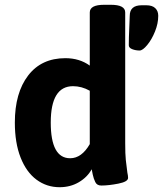

<svg xmlns="http://www.w3.org/2000/svg" viewBox="-20 -774 681 802"><path d="M42 -262Q42 -386 97.5 -458.5Q153 -531 253 -531Q312 -531 355 -500V-722Q355 -754 415 -754H443Q503 -754 503 -722V-176Q503 -130 505.5 -106Q508 -82 512 -53Q515 -40 515 -31Q515 -15 474.5 -7Q434 1 403 1Q385 1 378 -13.5Q371 -28 367.5 -44.5Q364 -61 363 -67Q345 -34 309.5 -13Q274 8 229 8Q175 8 132.5 -23.5Q90 -55 66 -116Q42 -177 42 -262ZM355 -172V-395Q321 -414 285 -414Q192 -414 192 -262Q192 -113 273 -113Q321 -113 355 -172ZM518 -585Q518 -616 520 -658Q522 -694 522 -708Q522 -752 572 -752H591Q616 -752 628.5 -740Q641 -728 641 -708Q641 -676 627.5 -642.5Q614 -609 595 -586Q576 -563 563 -563Q547 -563 532.5 -568.5Q518 -574 518 -585Z"/></svg>

Font: Asap-Bold
Style: Bold
Weight: 700
Designer: Pablo Cosgaya
Foundry: Omnibus-Type
Version: Version 2.000; ttfautohint (v1.8)